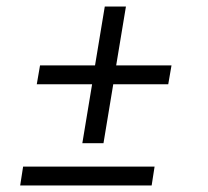

<svg xmlns="http://www.w3.org/2000/svg" viewBox="-20 -570 640 590"><path d="M233 -130 263 -311H93L103 -369H272L302 -550H367L337 -369H507L497 -311H328L298 -130ZM42 0 51 -58H455L446 0Z"/></svg>

Font: Iosevka Etoile Light Oblique
Style: Regular
Weight: 300
Italic angle: -9°
Designer: Belleve Invis
Foundry: Belleve Invis
Version: Version 15.5.2; ttfautohint (v1.8.4)